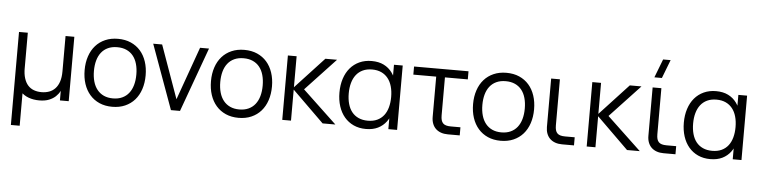

<svg xmlns="http://www.w3.org/2000/svg" viewBox="-54 -1072 6354 1604"><g transform="rotate(5 3123.0 -270.0)"><path d="M143.3 -243.5Q143.3 -193.5 154.8 -157.8Q166.2 -122 186.7 -99.3Q207.2 -76.7 236.1 -66Q265 -55.3 300 -55.3Q334.7 -55.3 364.1 -65.9Q393.5 -76.5 414.8 -99.2Q436.2 -121.8 448.1 -157.6Q460 -193.3 460 -243.5L476.7 -123.3Q470.8 -102 458.5 -77.6Q446.2 -53.2 424.3 -32.6Q402.5 -12 369 1.5Q335.5 15 287.3 15Q238.7 15 198.4 0.3Q158.2 -14.3 129.6 -45Q101 -75.7 85.3 -122.4Q69.7 -169.2 69.7 -233.3V-540H143.3ZM533.7 -540V0H460V-540ZM69.7 -540H143.5V240H69.7Z M899.2 15Q959.2 15 1006.6 -5.8Q1054 -26.5 1087.1 -64.1Q1120.2 -101.7 1137.7 -154.3Q1155.2 -207 1155.2 -270.7Q1155.2 -333.3 1137.8 -385.7Q1120.5 -438 1087.6 -475.6Q1054.7 -513.2 1007.2 -534.1Q959.8 -555 899.2 -555Q839.7 -555 792.2 -534.3Q744.8 -513.7 711.8 -476.3Q678.8 -439 661.2 -386.7Q643.5 -334.3 643.5 -270.7Q643.5 -207.7 660.8 -155.2Q678.2 -102.7 711.2 -64.8Q744.2 -26.8 791.6 -5.9Q839 15 899.2 15ZM899.2 -55.3Q855.7 -55.3 822.5 -70.5Q789.3 -85.7 766.8 -113.8Q744.3 -141.8 732.9 -181.7Q721.5 -221.5 721.5 -270.7Q721.5 -319 732.5 -358.3Q743.5 -397.7 765.7 -425.8Q787.8 -454 821.2 -469.3Q854.5 -484.7 899.2 -484.7Q943.2 -484.7 976.6 -469.7Q1010 -454.7 1032.3 -426.9Q1054.7 -399.2 1065.9 -359.5Q1077.2 -319.8 1077.2 -270.7Q1077.2 -221.8 1065.9 -182.2Q1054.7 -142.7 1032.4 -114.4Q1010.2 -86.2 976.8 -70.8Q943.5 -55.3 899.2 -55.3Z M1391 0 1195 -540H1270L1429 -94.7L1588 -540H1663L1467 0Z M1958.7 15Q2018.7 15 2066.1 -5.8Q2113.5 -26.5 2146.6 -64.1Q2179.7 -101.7 2197.2 -154.3Q2214.7 -207 2214.7 -270.7Q2214.7 -333.3 2197.3 -385.7Q2180 -438 2147.1 -475.6Q2114.2 -513.2 2066.8 -534.1Q2019.3 -555 1958.7 -555Q1899.2 -555 1851.8 -534.3Q1804.3 -513.7 1771.3 -476.3Q1738.3 -439 1720.7 -386.7Q1703 -334.3 1703 -270.7Q1703 -207.7 1720.3 -155.2Q1737.7 -102.7 1770.7 -64.8Q1803.7 -26.8 1851.1 -5.9Q1898.5 15 1958.7 15ZM1958.7 -55.3Q1915.2 -55.3 1882 -70.5Q1848.8 -85.7 1826.3 -113.8Q1803.8 -141.8 1792.4 -181.7Q1781 -221.5 1781 -270.7Q1781 -319 1792 -358.3Q1803 -397.7 1825.2 -425.8Q1847.3 -454 1880.7 -469.3Q1914 -484.7 1958.7 -484.7Q2002.7 -484.7 2036.1 -469.7Q2069.5 -454.7 2091.8 -426.9Q2114.2 -399.2 2125.4 -359.5Q2136.7 -319.8 2136.7 -270.7Q2136.7 -221.8 2125.4 -182.2Q2114.2 -142.7 2091.9 -114.4Q2069.7 -86.2 2036.3 -70.8Q2003 -55.3 1958.7 -55.3Z M2388.2 -269.7 2662.8 0H2769.8L2483.8 -270L2736.8 -540H2638.8ZM2324.5 0H2397.8V-540H2324.5Z M3287.5 -540V0H3214.2V-540ZM3026.5 -555Q3085.7 -555 3128.2 -533.8Q3170.8 -512.7 3198.4 -474.7Q3226 -436.7 3239 -384.2Q3252 -331.8 3252 -269.3Q3252 -206.5 3238.7 -154.1Q3225.3 -101.7 3197.6 -64.2Q3169.8 -26.7 3127.4 -5.8Q3085 15 3026.5 15Q2969 15 2923.4 -6Q2877.8 -27 2846.1 -64.6Q2814.3 -102.2 2797.4 -154.5Q2780.5 -206.8 2780.5 -269.3Q2780.5 -333 2797.6 -385.7Q2814.7 -438.3 2846.6 -475.8Q2878.5 -513.3 2924.1 -534.2Q2969.7 -555 3026.5 -555ZM3036.5 -484.7Q2991.7 -484.7 2958.2 -469Q2924.7 -453.3 2902.6 -424.8Q2880.5 -396.3 2869.5 -356.8Q2858.5 -317.3 2858.5 -269.3Q2858.5 -220.7 2869.6 -181.1Q2880.7 -141.5 2902.9 -113.7Q2925.2 -85.8 2958.7 -70.6Q2992.2 -55.3 3036.5 -55.3Q3082 -55.3 3115.4 -71Q3148.8 -86.7 3170.8 -115.1Q3192.7 -143.5 3203.4 -182.9Q3214.2 -222.3 3214.2 -269.3Q3214.2 -318.2 3202.9 -357.9Q3191.7 -397.7 3169.2 -425.8Q3146.8 -454 3113.7 -469.3Q3080.5 -484.7 3036.5 -484.7Z M3382.5 -472H3839.2V-540H3382.5ZM3812.8 -68H3731.8Q3708.7 -68 3692.6 -72.7Q3676.5 -77.3 3666.5 -87.5Q3656.5 -97.7 3652 -113.9Q3647.5 -130.2 3647.5 -153.7V-540H3574.2V-143.7V-133.3Q3574.2 -102.5 3583.8 -77.6Q3593.3 -52.7 3611.1 -35.6Q3628.8 -18.5 3654.7 -9.2Q3680.5 0 3712.5 0H3722.8H3812.8Z M4156.7 15Q4216.7 15 4264.1 -5.8Q4311.5 -26.5 4344.6 -64.1Q4377.7 -101.7 4395.2 -154.3Q4412.7 -207 4412.7 -270.7Q4412.7 -333.3 4395.3 -385.7Q4378 -438 4345.1 -475.6Q4312.2 -513.2 4264.8 -534.1Q4217.3 -555 4156.7 -555Q4097.2 -555 4049.8 -534.3Q4002.3 -513.7 3969.3 -476.3Q3936.3 -439 3918.7 -386.7Q3901 -334.3 3901 -270.7Q3901 -207.7 3918.3 -155.2Q3935.7 -102.7 3968.7 -64.8Q4001.7 -26.8 4049.1 -5.9Q4096.5 15 4156.7 15ZM4156.7 -55.3Q4113.2 -55.3 4080 -70.5Q4046.8 -85.7 4024.3 -113.8Q4001.8 -141.8 3990.4 -181.7Q3979 -221.5 3979 -270.7Q3979 -319 3990 -358.3Q4001 -397.7 4023.2 -425.8Q4045.3 -454 4078.7 -469.3Q4112 -484.7 4156.7 -484.7Q4200.7 -484.7 4234.1 -469.7Q4267.5 -454.7 4289.8 -426.9Q4312.2 -399.2 4323.4 -359.5Q4334.7 -319.8 4334.7 -270.7Q4334.7 -221.8 4323.4 -182.2Q4312.2 -142.7 4289.9 -114.4Q4267.7 -86.2 4234.3 -70.8Q4201 -55.3 4156.7 -55.3Z M4771 -68H4690Q4666.8 -68 4650.8 -72.7Q4634.7 -77.3 4624.7 -87.5Q4614.7 -97.7 4610.2 -113.9Q4605.7 -130.2 4605.7 -153.7V-539.7H4532.3V-143.7V-133.3Q4532.3 -102.5 4541.9 -77.6Q4551.5 -52.7 4569.2 -35.6Q4587 -18.5 4612.8 -9.2Q4638.7 0 4670.7 0H4681H4771Z M4941.2 -269.7 5215.8 0H5322.8L5036.8 -270L5289.8 -540H5191.8ZM4877.5 0H4950.8V-540H4877.5Z M5453.5 -625H5390.5L5450.2 -780H5513.2ZM5622 -68H5541Q5517.8 -68 5501.8 -72.7Q5485.7 -77.3 5475.7 -87.5Q5465.7 -97.7 5461.2 -113.9Q5456.7 -130.2 5456.7 -153.7V-539.7H5383.3V-143.7V-133.3Q5383.3 -102.5 5392.9 -77.6Q5402.5 -52.7 5420.2 -35.6Q5438 -18.5 5463.8 -9.2Q5489.7 0 5521.7 0H5532H5622Z M6175.5 -540V0H6102.2V-540ZM5914.5 -555Q5973.7 -555 6016.2 -533.8Q6058.8 -512.7 6086.4 -474.7Q6114 -436.7 6127 -384.2Q6140 -331.8 6140 -269.3Q6140 -206.5 6126.7 -154.1Q6113.3 -101.7 6085.6 -64.2Q6057.8 -26.7 6015.4 -5.8Q5973 15 5914.5 15Q5857 15 5811.4 -6Q5765.8 -27 5734.1 -64.6Q5702.3 -102.2 5685.4 -154.5Q5668.5 -206.8 5668.5 -269.3Q5668.5 -333 5685.6 -385.7Q5702.7 -438.3 5734.6 -475.8Q5766.5 -513.3 5812.1 -534.2Q5857.7 -555 5914.5 -555ZM5924.5 -484.7Q5879.7 -484.7 5846.2 -469Q5812.7 -453.3 5790.6 -424.8Q5768.5 -396.3 5757.5 -356.8Q5746.5 -317.3 5746.5 -269.3Q5746.5 -220.7 5757.6 -181.1Q5768.7 -141.5 5790.9 -113.7Q5813.2 -85.8 5846.7 -70.6Q5880.2 -55.3 5924.5 -55.3Q5970 -55.3 6003.4 -71Q6036.8 -86.7 6058.8 -115.1Q6080.7 -143.5 6091.4 -182.9Q6102.2 -222.3 6102.2 -269.3Q6102.2 -318.2 6090.9 -357.9Q6079.7 -397.7 6057.2 -425.8Q6034.8 -454 6001.7 -469.3Q5968.5 -484.7 5924.5 -484.7Z"/></g></svg>

Font: Vela Sans GX ExtLt
Style: Regular
Weight: 200
Designer: Principal design: Mikhail Sharanda - project Manrope.
Design modification: Ravid Balaliev
Foundry: Mikhail Sharanda
Version: Version 1.001